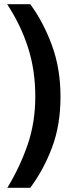

<svg xmlns="http://www.w3.org/2000/svg" viewBox="-20 -736 355 914"><path d="M268 -275Q268 -141 228 -34.5Q188 72 124 158H15Q76 57 112 -48.5Q148 -154 148 -276Q148 -403 113 -511Q78 -619 14 -716H124Q186 -632 227 -521Q268 -410 268 -275Z"/></svg>

Font: Noto Sans Gujarati ExtraCondensed
Style: Bold
Weight: 700
Width: 2
Designer: Jelle Bosma - Monotype Design Team, Universal Thirst
Foundry: Monotype Imaging Inc.
Version: Version 2.106; ttfautohint (v1.8.4.7-5d5b)